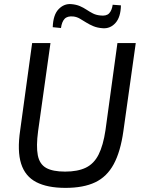

<svg xmlns="http://www.w3.org/2000/svg" viewBox="-20 -899 704 932"><path d="M639 -690 579 -263Q565 -163 532 -102Q499 -41 442 -14Q385 13 298 13Q210 13 156 -15Q102 -43 82.5 -104.5Q63 -166 78 -267L136 -690H225L165 -263Q155 -189 163.5 -145.5Q172 -102 204 -84Q236 -66 296 -66Q357 -66 396.5 -85Q436 -104 458.5 -148.5Q481 -193 492 -267L550 -690ZM326 -879Q350 -877 367.5 -869.5Q385 -862 400 -852Q415 -842 430.5 -834Q446 -826 466 -824Q496 -820 509.5 -834Q523 -848 527 -876L567 -873Q566 -816 540.5 -787.5Q515 -759 478 -762Q452 -764 433 -772Q414 -780 398 -790Q382 -800 367.5 -808.5Q353 -817 336 -819Q307 -822 293.5 -807.5Q280 -793 276 -763L236 -767Q238 -827 264.5 -854.5Q291 -882 326 -879Z"/></svg>

Font: Exo 2
Style: Italic
Weight: 400
Italic angle: -8°
Designer: Natanael Gama
Foundry: Natanael Gama
Version: Version 2.010